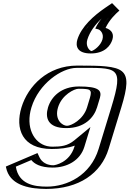

<svg xmlns="http://www.w3.org/2000/svg" viewBox="-20 -955 843 1250"><path d="M744.8 -256 662.2 14C609.6 186 455.4 275 280.4 275C173.4 275 57.8 251 42 126L208.7 55C218.2 86 250.5 121 327.5 121C376.5 121 461.4 92 489.2 1L500.8 -37C450 5 386.9 15 316.9 15C166.9 15 98.9 -106 144.8 -256C190.6 -406 332.9 -528 482.9 -528C774.6 -528 827.9 -528 744.8 -256ZM332.8 -256C354.5 -327 422.8 -377 489.8 -377C595.4 -377 603.5 -364.6 590.6 -318C588.5 -310.6 574.2 -263.9 571.8 -256C550.4 -186 485.1 -136 416.1 -136C344.1 -136 311.4 -186 332.8 -256ZM571.1 -607C521.1 -607 493.3 -647 508.6 -697C537 -790 627.3 -866 706.2 -918L736.7 -887C736.7 -887 675.9 -842 644.1 -777C679.3 -768 698.8 -737 686.6 -697C671.3 -647 619.1 -607 571.1 -607ZM729.8 -256 647.2 14C597.7 176 454.9 260 285 260C183 260 80.8 237.9 59.6 133L197.8 74.1C213.2 106.7 250.1 136 322.9 136C376.2 136 472.9 103.3 504.2 1L527.7 -75.9L492.8 -47.1C448.4 -10.4 390.8 0 321.5 0C180.6 0 116.1 -113 159.8 -256C203.5 -399 337.5 -513 478.3 -513C769.3 -513 810.5 -520.2 729.8 -256ZM317.8 -256C294 -178.3 331.5 -121 411.5 -121C488.5 -121 563 -178.1 586.8 -256C589.2 -264.1 603.4 -310.3 605.7 -318.4C621.4 -375.1 599.8 -392 494.3 -392C419.4 -392 342 -335.2 317.8 -256ZM575.7 -622C615.2 -622 658.8 -655.1 671.6 -697C681.4 -729.1 666.1 -754.7 636.1 -762.4L623.3 -765.7L630.1 -779.7C654.3 -829 692.7 -866.4 714.1 -885.1L700.7 -898.7C627.1 -848.6 548.5 -778.4 523.6 -697C510.8 -655.2 533.9 -622 575.7 -622ZM729.8 -256C810.5 -520.2 769.3 -513 478.3 -513C337.5 -513 203.5 -399 159.8 -256C116.1 -113 180.6 0 321.5 0C390.8 0 448.4 -10.4 492.8 -47.1L527.7 -75.9L504.2 1C472.9 103.3 376.2 136 322.9 136C250.1 136 213.2 106.7 197.8 74.1L59.6 133C80.8 237.9 183 260 285 260C454.9 260 597.7 176 647.2 14ZM317.8 -256C342 -335.2 419.4 -392 494.3 -392C599.8 -392 621.4 -375.1 605.7 -318.4C603.4 -310.3 589.2 -264.1 586.8 -256C563 -178.1 488.5 -121 411.5 -121C331.5 -121 294 -178.3 317.8 -256ZM575.7 -622C533.9 -622 510.8 -655.2 523.6 -697C548.5 -778.4 627.1 -848.6 700.7 -898.7L714.1 -885.1C692.7 -866.4 654.3 -829 630.1 -779.7L623.3 -765.7L636.1 -762.4C666.1 -754.7 681.4 -729.1 671.6 -697C658.8 -655.1 615.2 -622 575.7 -622ZM744.8 -256C827.8 -527.6 774.3 -528 482.9 -528C332.9 -528 190.6 -406 144.8 -256C98.9 -106 166.9 15 316.9 15C387 15 449.9 5 500.8 -37L489.2 1C461.4 91.9 376.5 121 327.5 121C258.9 121 226.2 93.8 212.5 64.9L207.9 55.3L41.5 126.2L44.2 139.8C67 252.5 177 275 280.4 275C455.4 275 609.7 185.9 662.2 14ZM332.8 -256C311.4 -186.1 344.2 -136 416.1 -136C485 -136 550.4 -186.1 571.8 -256C574.2 -264 588.4 -310.5 590.6 -318.1C603.2 -363.5 595 -377 489.8 -377C422.8 -377 354.5 -327 332.8 -256ZM571.1 -607C619.1 -607 671.3 -647 686.6 -697C698.9 -737.3 679.1 -767.6 644.1 -777C667.6 -824.4 702.1 -857.5 722.6 -875.5L736.3 -887.4L706.1 -918.1L694.3 -910.1C619.5 -859.1 535.7 -785.6 508.6 -697C493.3 -647 521.1 -607 571.1 -607ZM704.8 -256 622.2 14C569.2 187.5 416.3 260 285 260C203.9 260 101.6 245.8 83.1 129.9L183.9 87C202.3 109.9 240.9 136 322.9 136C414.6 136 501.5 91.5 529.2 1L568.6 -127.9L464.4 -41.8C419.6 -4.8 377.1 0 321.5 0C309.5 0 298.3 -1.2 286.5 -3.9C200.5 -24.1 144.9 -125.8 184.8 -256C232 -410.3 381 -513 478.3 -513C746.8 -513 788.1 -528.5 704.8 -256ZM292.8 -256C272.5 -189.6 289.4 -121 411.5 -121C530.9 -121 591.5 -189.6 611.8 -256C614.2 -264 628.4 -310.5 630.6 -318.2C643.9 -366 623.9 -392 494.3 -392C376.9 -392 313.4 -323.6 292.8 -256ZM575.3 -622.3C559.9 -626.9 536.2 -656.4 548.6 -697C564.4 -748.5 599.7 -794.7 641.3 -834.3C625.6 -815.1 612.3 -794 600.1 -769.1L618.8 -764.3C633 -760.7 658.4 -735.7 646.6 -697C634.3 -656.9 593.2 -627.2 575.3 -622.3ZM769.8 -256C850.3 -519.6 795.2 -528 482.9 -528C289.5 -528 162.2 -394.7 119.8 -256C77.4 -117.3 123.6 15 316.9 15C368.4 15 421.8 9.5 466.6 -7L464.2 1C432.8 103.7 337.8 121 327.5 121C287.5 121 252.9 102.4 237.5 69.9L224.1 41.5L18.2 129.2L19.5 135.8C41.3 243.9 154.8 275 280.4 275C493.8 275 638.2 174.5 687.2 14ZM357.8 -256C383 -338.6 465.4 -377 489.8 -377C568.5 -377 580.9 -373.5 565.6 -318.3C563.4 -310.4 549.2 -264.1 546.8 -256C521.9 -174.6 442.5 -136 416.1 -136C386.5 -136 332.9 -174.7 357.8 -256ZM571.1 -607C662.5 -607 699.9 -658.7 711.6 -697C721.6 -729.7 711.9 -759.3 667.2 -773.5C693.9 -828.1 731.3 -863.5 757.4 -886.3L709.7 -934.6L665.8 -904.7C590.3 -853.2 509.3 -781.1 483.6 -697C471.9 -658.7 478.1 -607 571.1 -607Z"/></svg>

Font: Hussar Outliner
Style: Obl
Weight: 700
Foundry: Cannot Into Space Fonts
Version: Version 0.92